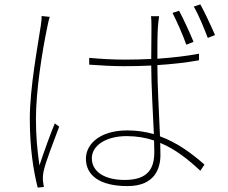

<svg xmlns="http://www.w3.org/2000/svg" viewBox="-20 -822 1040 876"><path d="M207 -745 170 -749C170 -737 169 -723 166 -704C153 -616 116 -423 116 -280C116 -145 133 -40 152 34L180 31C179 24 177 12 176 3C175 -10 176 -27 179 -41C188 -84 229 -187 250 -244L230 -259C210 -211 178 -123 160 -67C149 -145 144 -203 144 -281C144 -405 171 -581 196 -700C199 -718 203 -732 207 -745ZM797 -773 767 -763C786 -727 815 -661 830 -618L863 -631C846 -673 815 -740 797 -773ZM894 -802 864 -792C885 -757 911 -694 928 -649L961 -662C943 -704 913 -768 894 -802ZM683 -181 684 -128C684 -54 656 -1 549 -1C458 -1 399 -38 399 -100C399 -159 465 -201 558 -201C603 -201 645 -194 683 -181ZM706 -748H669C671 -732 671 -710 671 -691L670 -553C631 -551 591 -550 551 -550C493 -550 443 -553 387 -558V-527C445 -523 492 -520 548 -520C589 -520 629 -521 670 -523C670 -434 678 -302 682 -210C644 -221 604 -227 561 -227C435 -227 372 -164 372 -98C372 -23 433 27 562 27C688 27 712 -56 712 -115L711 -170C779 -142 837 -96 894 -43L913 -71C855 -122 789 -171 710 -200C706 -303 698 -430 698 -525C763 -529 827 -536 888 -547V-577C831 -566 766 -559 698 -554C698 -599 698 -658 700 -692C701 -710 703 -727 706 -748Z"/></svg>

Font: Harano Aji Gothic K1 ExtraLight
Style: Regular
Weight: 250
Foundry: Masamichi Hosoda
Version: HaranoAjiGothicK1-ExtraLight version 20230610;ttx 4.39.4